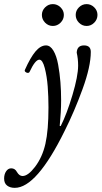

<svg xmlns="http://www.w3.org/2000/svg" viewBox="-78 -635 490 926"><path d="M124 -563Q124 -584 139.6 -599.6Q155.3 -615.2 176.8 -615.2Q198.2 -615.2 214.1 -599.6Q230 -584 230 -563Q230 -541.5 214.1 -525.6Q198.2 -509.8 176.8 -509.8Q155.3 -509.8 139.6 -525.6Q124 -541.5 124 -563ZM339.8 -509.8Q318.4 -509.8 302.7 -525.6Q287.1 -541.5 287.1 -563Q287.1 -584 302.7 -599.6Q318.4 -615.2 339.8 -615.2Q360.8 -615.2 376.5 -599.6Q392.1 -584 392.1 -563Q392.1 -541.5 376.5 -525.6Q360.8 -509.8 339.8 -509.8ZM-6.8 271Q-29.3 271 -43.7 260Q-58.1 249 -58.1 226.1Q-58.1 205.1 -48.3 190.9Q-38.6 176.8 -23.9 176.8Q-5.4 176.8 3.9 194.8Q15.1 213.9 30.8 213.9Q57.1 213.9 90.8 169.9Q126.5 123 141.1 58.1Q155.8 -6.8 155.8 -117.2Q155.8 -168.5 152.1 -217.5Q148.4 -266.6 137.9 -306.9Q127.4 -347.2 111.8 -347.2Q91.8 -347.2 64 -287.1Q61.5 -283.2 55.7 -283.4Q49.8 -283.7 44.7 -288.1Q39.6 -292.5 42 -297.9Q68.4 -357.4 93 -386.7Q117.7 -416 144 -416Q164.6 -416 179.7 -390.6Q194.8 -365.2 202.4 -323.5Q210 -281.7 213.4 -239Q216.8 -196.3 216.8 -150.9Q216.8 -97.2 210 -27.8L214.8 -26.9Q244.1 -85 271.5 -176.8Q298.8 -268.6 298.8 -318.8Q298.8 -351.6 292 -380.9Q293.5 -416 327.1 -416Q359.9 -416 359.9 -384.8Q359.9 -314.5 320.3 -205.8Q280.8 -97.2 233.9 -3.9Q98.6 271 -6.8 271Z"/></svg>

Font: Junicode SmCond
Style: Italic
Weight: 400
Width: 4
Italic angle: -11°
Designer: Peter S. Baker
Version: Version 2.206